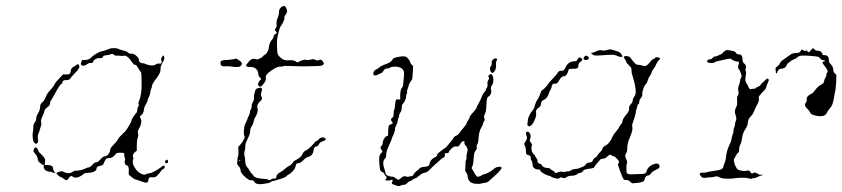

<svg xmlns="http://www.w3.org/2000/svg" viewBox="-20 -606 2808 640"><path d="M532 -71Q538 -77 540 -70Q542 -62 534 -62Q530 -62 530 -65Q530 -68 532 -71ZM98 -115Q101 -115 104 -111Q107 -107 108 -103Q109 -99 116 -93Q123 -87 127.5 -80.5Q132 -74 130 -65L129 -56H138Q157 -56 157 -44Q157 -39 161 -34Q164 -30 163 -29Q163 -28 156 -31Q150 -34 143 -34Q135 -35 130 -40Q125 -45 126 -51Q127 -56 124.5 -56Q122 -56 114 -62.5Q106 -69 106 -74Q106 -84 96 -95Q92 -100 91.5 -102Q91 -104 93.5 -109.5Q96 -115 98 -115ZM214 -344Q211 -338 196 -339Q193 -339 190 -336Q187 -333 188 -330Q189 -328 184 -326Q178 -322 160 -288Q151 -272 149 -270Q147 -268 147 -262Q147 -256 141 -251Q128 -242 128 -235Q128 -233 121.5 -218.5Q115 -204 117 -198.5Q119 -193 117 -188Q115 -183 113.5 -176.5Q112 -170 108.5 -161.5Q105 -153 106 -145Q108 -135 107 -132Q106 -129 101 -127Q98 -126 94 -130.5Q90 -135 89 -148.5Q88 -162 89.5 -166Q91 -170 91 -181Q91 -192 96 -198.5Q101 -205 101 -212Q101 -219 105 -225Q114 -239 114 -252Q114 -259 121 -265Q128 -271 131.5 -280.5Q135 -290 140 -297Q160 -319 162 -325Q164 -331 177 -344L190 -358H200Q210 -357 213 -361Q216 -365 216 -370Q216 -379 228 -385Q235 -389 236 -390.5Q237 -392 240.5 -391.5Q244 -391 244.5 -385Q245 -379 237.5 -370.5Q230 -362 223.5 -355.5Q217 -349 214 -344ZM344 -443Q350 -446 361.5 -445.5Q373 -445 379 -441Q385 -439 394 -437Q403 -435 406.5 -431Q410 -427 418.5 -427Q427 -427 435 -419.5Q443 -412 443 -406Q443 -400 448 -397.5Q453 -395 457 -395Q461 -395 467 -392Q473 -389 483.5 -388Q494 -387 499 -391Q504 -395 510 -394Q522 -392 518 -404Q516 -410 519.5 -415.5Q523 -421 525 -421Q527 -421 527.5 -414.5Q528 -408 526 -405Q514 -384 515 -376Q517 -363 494 -335Q488 -327 487 -320.5Q486 -314 484 -310Q482 -306 481 -297.5Q480 -289 476 -282Q472 -275 472 -271.5Q472 -268 466.5 -259Q461 -250 460 -242Q459 -229 451 -222L446 -218L448 -213Q451 -207 451 -202Q451 -189 441 -173Q438 -167 440 -161Q442 -155 439 -146.5Q436 -138 436 -121V-104L429 -98Q420 -89 424 -81Q426 -79 423 -72Q420 -61 430 -46Q440 -30 453 -26Q461 -22 464.5 -24.5Q468 -27 475 -28Q480 -28 488 -31.5Q496 -35 504 -40Q512 -45 516 -48Q528 -59 529 -50Q530 -46 523.5 -42Q517 -38 517 -37Q517 -35 510.5 -27.5Q504 -20 500 -17Q494 -14 488 -15Q475 -17 475 -7Q475 -5 474 -2.5Q473 0 471 1.5Q469 3 467 3Q463 3 448 -2.5Q433 -8 431 -8Q428 -8 411 -22Q408 -25 409 -34Q410 -42 408.5 -48Q407 -54 404 -54Q399 -54 396.5 -61Q394 -68 397 -73Q398 -76 396 -80Q394 -84 394 -90V-96L381 -97Q368 -97 366 -93Q364 -90 361.5 -87.5Q359 -85 356 -83Q353 -81 349.5 -80Q346 -79 343 -79Q339 -79 337 -78.5Q335 -78 333.5 -76Q332 -74 330.5 -71.5Q329 -69 327 -65Q326 -62 325.5 -60.5Q325 -59 323.5 -57.5Q322 -56 321 -55.5Q320 -55 317 -54Q307 -52 304.5 -50Q302 -48 302 -45Q302 -40 298.5 -37Q295 -34 288.5 -32Q282 -30 274 -30Q264 -30 260 -27Q245 -14 232 -14Q226 -14 223 -17Q215 -23 209 -12Q205 -5 201 -5.5Q197 -6 191 -11Q185 -16 182 -16Q180 -16 174 -21.5Q168 -27 168 -29Q168 -30 171.5 -31.5Q175 -33 179 -34Q183 -35 185 -35Q190 -35 193.5 -32.5Q197 -30 205.5 -29Q214 -28 220.5 -32.5Q227 -37 232 -37Q250 -37 266 -45Q272 -48 276 -48Q281 -48 293 -62Q296 -65 301 -65Q306 -65 315 -75Q324 -85 329.5 -85Q335 -85 341 -92Q347 -99 347 -105.5Q347 -112 358.5 -123.5Q370 -135 373 -141.5Q376 -148 388 -159Q400 -170 403 -175.5Q406 -181 412 -190.5Q418 -200 418 -203Q418 -205 420.5 -210Q423 -215 426.5 -220Q430 -225 431 -226Q438 -231 438 -243Q438 -247 441 -251Q444 -255 442 -258.5Q440 -262 444 -271Q453 -292 452 -334L451 -363L445 -372Q439 -381 436.5 -385.5Q434 -390 430 -390Q426 -390 423 -395Q404 -424 392 -420Q387 -419 381 -420Q375 -421 369 -420.5Q363 -420 359 -424Q355 -428 350 -425.5Q345 -423 336 -422Q327 -421 326 -420.5Q325 -420 322.5 -415.5Q320 -411 312 -412Q304 -413 297.5 -408.5Q291 -404 290 -399.5Q289 -395 283.5 -396Q278 -397 272 -393Q258 -383 251 -389Q248 -391 251 -399L254 -406H264Q277 -406 288 -418Q292 -422 303.5 -428.5Q315 -435 318 -435Q324 -435 344 -443Z M837 -311Q848 -316 853 -311Q854 -309 852 -301Q848 -290 852 -283Q856 -275 847 -268Q843 -265 839.5 -258.5Q836 -252 838 -247Q842 -235 833 -219Q827 -210 825.5 -201Q824 -192 819 -185Q814 -178 814 -169Q814 -160 806 -144.5Q798 -129 798 -122Q798 -109 795 -101Q793 -94 795 -87.5Q797 -81 797.5 -68Q798 -55 804 -48.5Q810 -42 812.5 -36.5Q815 -31 818.5 -28Q822 -25 825 -20Q830 -12 856 -10Q869 -9 872 -8Q880 -3 885 -9Q887 -11 894 -11Q899 -11 900 -11.5Q901 -12 901 -16Q901 -25 916 -33Q921 -35 928.5 -42Q936 -49 942 -52Q947 -54 952.5 -59.5Q958 -65 958 -67Q958 -68 963 -71Q982 -80 987 -90Q992 -102 1002 -106Q1006 -107 1018 -119Q1030 -131 1030 -133Q1030 -134 1033.5 -135Q1037 -136 1043.5 -142.5Q1050 -149 1056 -148Q1062 -147 1064 -145.5Q1066 -144 1065.5 -141Q1065 -138 1055.5 -135Q1046 -132 1043 -125Q1039 -117 1032 -117Q1027 -117 1025 -104Q1023 -87 1007 -83Q1001 -82 991 -72Q981 -62 975 -62Q972 -62 970 -61Q968 -60 967 -58Q966 -56 965 -51Q964 -44 956 -35.5Q948 -27 942.5 -24.5Q937 -22 937 -21Q937 -19 929 -15Q921 -11 913 -9Q905 -7 900 -5Q895 -3 891 -3Q887 -3 883.5 0Q880 3 875.5 4Q871 5 858 7Q833 11 827 -1Q824 -6 817 -5Q809 -4 792 -21Q782 -31 782 -38Q782 -45 775.5 -52Q769 -59 770.5 -64Q772 -69 771.5 -74.5Q771 -80 773 -83Q775 -86 775 -101L774 -116L782 -125Q790 -134 790 -136Q790 -138 793.5 -142.5Q797 -147 794.5 -152.5Q792 -158 793 -172.5Q794 -187 799.5 -197.5Q805 -208 805 -210Q805 -212 809 -219.5Q813 -227 813 -232Q813 -237 816 -241Q819 -245 819 -252.5Q819 -260 823 -266Q827 -272 826.5 -280Q826 -288 828 -294Q830 -300 831 -304.5Q832 -309 837 -311ZM779 -70Q781 -70 781 -71.5Q781 -73 779 -73Q777 -73 777 -71.5Q777 -70 779 -70ZM764 -410Q767 -413 781 -402Q791 -394 782 -386Q776 -380 753 -384Q740 -386 732 -385Q716 -383 715 -394Q715 -400 716 -402Q718 -404 726 -405.5Q734 -407 737 -406Q740 -406 751.5 -407.5Q763 -409 764 -410ZM916 -581Q927 -591 933 -581Q941 -568 932 -557Q927 -551 928 -546.5Q929 -542 923.5 -531.5Q918 -521 915 -517.5Q912 -514 905 -483Q902 -469 904 -439Q904 -425 910 -419Q924 -403 941 -405Q961 -407 969 -399Q972 -397 976 -400Q979 -402 987.5 -405Q996 -408 997 -407Q998 -406 1006 -406Q1014 -406 1018 -408Q1024 -410 1031.5 -406.5Q1039 -403 1042 -405Q1049 -410 1055 -403Q1068 -387 1041 -386Q1029 -386 1025 -385.5Q1021 -385 1005.5 -385Q990 -385 980 -385Q970 -385 948 -386Q926 -387 925 -385.5Q924 -384 914 -384Q904 -384 889 -374Q864 -358 866 -348Q867 -342 865 -337Q864 -334 860.5 -329Q857 -324 853.5 -320.5Q850 -317 848 -317Q845 -317 842.5 -319.5Q840 -322 840 -325Q840 -327 841.5 -330.5Q843 -334 845 -336.5Q847 -339 849 -340Q853 -342 846 -348Q841 -353 841 -359Q841 -365 838 -371Q831 -383 814 -383Q805 -382 802 -385Q798 -389 804 -394Q808 -398 810 -401.5Q812 -405 818 -408Q824 -411 829 -409.5Q834 -408 837 -408Q839 -408 843 -409.5Q847 -411 851 -413.5Q855 -416 856 -418Q859 -422 862 -423Q865 -424 868 -428Q871 -432 873.5 -437Q876 -442 876 -447Q878 -465 889 -477Q892 -481 892.5 -485.5Q893 -490 897 -492Q906 -496 900 -501Q896 -505 896 -506.5Q896 -508 899 -512Q903 -517 902 -524Q900 -534 908 -553Q910 -558 910 -566.5Q910 -575 916 -581Z M1623 -407Q1630 -414 1636 -410Q1639 -408 1635 -403Q1633 -400 1633.5 -389Q1634 -378 1630 -371Q1621 -356 1615 -369Q1611 -379 1616 -385Q1620 -390 1619 -396.5Q1618 -403 1623 -407ZM1305 -416Q1330 -421 1336 -415Q1348 -402 1348 -397Q1348 -394 1353 -390L1357 -386L1356 -364L1354 -342L1348 -333Q1342 -323 1342 -320.5Q1342 -318 1339 -310.5Q1336 -303 1337 -299Q1338 -295 1336 -293.5Q1334 -292 1334 -288Q1334 -272 1322 -259Q1319 -256 1319 -246.5Q1319 -237 1315 -232Q1311 -227 1310.5 -221Q1310 -215 1308.5 -213.5Q1307 -212 1306 -204.5Q1305 -197 1301 -189Q1297 -181 1297 -178Q1297 -174 1294.5 -165Q1292 -156 1290 -154Q1288 -151 1286 -144Q1284 -137 1278 -124Q1267 -103 1267 -87Q1267 -80 1263 -77Q1253 -67 1261 -44Q1265 -32 1265 -29Q1265 -26 1267 -24Q1275 -17 1290 -17Q1295 -16 1300 -11Q1308 -3 1316 -12Q1325 -22 1336 -17Q1340 -16 1344.5 -17.5Q1349 -19 1352.5 -19Q1356 -19 1358.5 -24.5Q1361 -30 1366.5 -34Q1372 -38 1376 -42Q1382 -50 1396 -50Q1412 -51 1412 -61Q1412 -66 1417.5 -72.5Q1423 -79 1430 -82Q1436 -84 1437 -89Q1438 -94 1443 -97.5Q1448 -101 1454 -106Q1460 -111 1463 -112Q1466 -113 1472.5 -121.5Q1479 -130 1484 -135.5Q1489 -141 1491.5 -146Q1494 -151 1500.5 -153.5Q1507 -156 1512 -163.5Q1517 -171 1525.5 -180.5Q1534 -190 1535 -194.5Q1536 -199 1540 -204.5Q1544 -210 1545.5 -215.5Q1547 -221 1557 -231.5Q1567 -242 1568 -246Q1569 -250 1576 -262.5Q1583 -275 1586 -284Q1589 -293 1594.5 -299Q1600 -305 1600 -307.5Q1600 -310 1603 -314Q1606 -318 1605 -326Q1604 -334 1608 -339.5Q1612 -345 1610 -347Q1604 -352 1613 -358Q1617 -361 1620 -357Q1625 -351 1624.5 -339Q1624 -327 1620 -322Q1614 -315 1617 -306Q1619 -301 1616 -293.5Q1613 -286 1608 -284Q1603 -282 1602 -267Q1601 -252 1600.5 -243Q1600 -234 1597 -228Q1591 -218 1595 -210Q1597 -207 1593.5 -202Q1590 -197 1590 -193.5Q1590 -190 1585 -182Q1576 -168 1575 -142Q1574 -129 1571 -125Q1568 -121 1569 -115Q1570 -109 1565 -103.5Q1560 -98 1559 -79Q1558 -60 1555 -53L1552 -46L1558 -35Q1565 -22 1568.5 -19Q1572 -16 1575 -17Q1580 -18 1585.5 -21.5Q1591 -25 1593 -25Q1597 -25 1608.5 -31Q1620 -37 1625 -42Q1633 -49 1641 -50Q1652 -51 1652 -46Q1652 -39 1608 -1Q1602 3 1598.5 3Q1595 3 1585.5 5.5Q1576 8 1564 6.5Q1552 5 1546 -1Q1540 -7 1539 -17Q1538 -27 1534 -31Q1530 -35 1531 -43Q1531 -71 1534 -74Q1536 -76 1535 -81.5Q1534 -87 1537 -97Q1542 -111 1532 -121Q1527 -126 1528 -129Q1529 -132 1528 -134Q1526 -137 1521.5 -134.5Q1517 -132 1514 -126Q1511 -120 1508.5 -118.5Q1506 -117 1500 -118Q1493 -119 1484.5 -110.5Q1476 -102 1476 -99Q1476 -95 1468 -95.5Q1460 -96 1463 -89Q1464 -87 1461.5 -83.5Q1459 -80 1457 -80Q1455 -80 1443 -69Q1430 -58 1421 -49Q1409 -37 1405 -34Q1401 -31 1395 -30Q1387 -29 1377.5 -20.5Q1368 -12 1364 -11.5Q1360 -11 1355.5 -7Q1351 -3 1346.5 -2Q1342 -1 1337 4.5Q1332 10 1326 10Q1320 10 1317 12Q1311 17 1297 11Q1288 8 1286.5 6Q1285 4 1287.5 0Q1290 -4 1288.5 -6Q1287 -8 1283 -6Q1281 -5 1276.5 -4.5Q1272 -4 1268 -4.5Q1264 -5 1264 -6Q1264 -7 1266 -9Q1272 -14 1265 -20Q1262 -23 1261 -26.5Q1260 -30 1255 -32Q1250 -34 1248 -37.5Q1246 -41 1244.5 -62Q1243 -83 1246 -89Q1249 -95 1251 -96Q1257 -99 1252 -106Q1245 -115 1252 -120Q1255 -122 1256 -130Q1256 -134 1257.5 -138Q1259 -142 1261.5 -145.5Q1264 -149 1266.5 -151Q1269 -153 1271 -153Q1273 -153 1273.5 -155.5Q1274 -158 1274 -170Q1275 -186 1276.5 -188Q1278 -190 1284 -192Q1293 -195 1286 -201Q1283 -204 1283.5 -208Q1284 -212 1288 -214Q1292 -216 1292 -226.5Q1292 -237 1294 -240Q1296 -243 1297 -256Q1298 -269 1299.5 -272Q1301 -275 1307 -275L1314 -274V-287Q1314 -308 1321 -315Q1324 -320 1324 -324.5Q1324 -329 1326 -347.5Q1328 -366 1325 -371Q1317 -384 1298 -384Q1285 -384 1280 -380.5Q1275 -377 1269 -377.5Q1263 -378 1259 -371Q1255 -364 1251 -362.5Q1247 -361 1239 -357Q1231 -353 1227 -355Q1222 -357 1226 -367Q1228 -372 1233 -374Q1238 -376 1244 -381Q1252 -388 1271 -394Q1284 -399 1290 -410Q1292 -413 1305 -416Z M1905 -408Q1910 -418 1918 -412Q1925 -407 1915 -400Q1908 -396 1908 -387Q1908 -378 1899 -377Q1887 -377 1878 -376Q1876 -376 1874 -369Q1869 -352 1860 -352Q1851 -352 1843 -337Q1837 -325 1829 -327Q1825 -328 1822 -325Q1819 -322 1819 -318Q1819 -313 1815.5 -308Q1812 -303 1809 -293Q1804 -278 1791 -272Q1783 -268 1783 -258Q1783 -253 1778 -249Q1769 -242 1767.5 -239Q1766 -236 1767 -228Q1768 -219 1764 -210.5Q1760 -202 1758 -197.5Q1756 -193 1750.5 -188Q1745 -183 1741 -186Q1737 -189 1738 -193Q1739 -197 1739.5 -204.5Q1740 -212 1742.5 -216.5Q1745 -221 1746.5 -225Q1748 -229 1754.5 -237Q1761 -245 1762 -251Q1765 -265 1774 -278Q1777 -282 1780.5 -293Q1784 -304 1788 -306Q1792 -308 1798.5 -315Q1805 -322 1807.5 -326.5Q1810 -331 1824 -345.5Q1838 -360 1839 -364Q1840 -367 1844.5 -369Q1849 -371 1852 -370Q1859 -369 1864 -379Q1871 -396 1884 -400Q1891 -402 1897 -402Q1903 -402 1905 -408ZM2061 -418Q2068 -421 2077 -417Q2081 -415 2084.5 -409.5Q2088 -404 2094.5 -397Q2101 -390 2106.5 -390Q2112 -390 2120 -388Q2128 -384 2134 -387Q2140 -390 2149 -402Q2153 -408 2156 -408Q2159 -408 2162.5 -412Q2166 -416 2172 -415Q2180 -413 2180.5 -411.5Q2181 -410 2175 -404Q2170 -399 2167 -391Q2164 -383 2158.5 -376.5Q2153 -370 2152 -364.5Q2151 -359 2146.5 -353.5Q2142 -348 2139.5 -339Q2137 -330 2134 -327Q2128 -321 2124 -309Q2120 -297 2121 -291Q2122 -286 2116.5 -279.5Q2111 -273 2111 -267Q2111 -261 2108 -259Q2105 -257 2104 -251Q2103 -245 2101.5 -242Q2100 -239 2099 -229Q2097 -219 2089 -196Q2086 -188 2088 -181Q2090 -173 2080 -149Q2071 -129 2071 -113Q2071 -101 2067 -95Q2064 -90 2064 -87.5Q2064 -85 2067 -76Q2072 -66 2070 -62Q2068 -59 2068 -46.5Q2068 -34 2069 -30Q2071 -24 2089 -25Q2099 -25 2113 -26Q2123 -26 2127 -27Q2131 -28 2132.5 -29.5Q2134 -31 2135 -35Q2139 -49 2153 -56Q2170 -64 2175 -59Q2182 -52 2176 -45Q2173 -43 2163.5 -38.5Q2154 -34 2149.5 -27.5Q2145 -21 2140 -21Q2136 -21 2132.5 -17Q2129 -13 2129 -9Q2129 2 2101 4L2087 5L2081 0Q2075 -6 2068 -6Q2061 -6 2060 -7Q2056 -11 2047.5 -34Q2039 -57 2040 -59Q2041 -61 2043 -64Q2045 -67 2040 -73Q2030 -85 2026 -85Q2022 -85 2019 -88Q2014 -94 2004 -84Q1997 -77 1990 -77Q1983 -77 1980 -73Q1966 -58 1962 -51Q1961 -49 1960.5 -48Q1960 -47 1957 -46Q1954 -45 1951 -44.5Q1948 -44 1940 -43Q1927 -41 1924 -37Q1920 -30 1914 -30Q1909 -30 1906 -27Q1900 -20 1882 -20Q1875 -20 1868 -15Q1860 -10 1854 -14Q1849 -16 1845 -12.5Q1841 -9 1833 -11.5Q1825 -14 1823.5 -14Q1822 -14 1817.5 -17Q1813 -20 1807 -21Q1803 -22 1797 -25Q1791 -28 1786.5 -31.5Q1782 -35 1781 -37Q1781 -41 1775 -41Q1766 -41 1760 -46Q1755 -51 1755 -58.5Q1755 -66 1752 -70Q1749 -74 1749 -81Q1749 -84 1748.5 -85Q1748 -86 1747 -87Q1746 -88 1743 -88Q1736 -90 1734.5 -93Q1733 -96 1733 -104Q1733 -114 1730 -119Q1725 -126 1730 -132Q1733 -135 1735.5 -141.5Q1738 -148 1735 -154Q1731 -164 1735 -166Q1742 -170 1747 -160Q1751 -153 1746 -139Q1745 -136 1750 -130Q1755 -124 1753 -121Q1751 -118 1751.5 -110.5Q1752 -103 1754 -99Q1756 -95 1760 -91Q1764 -87 1764 -85.5Q1764 -84 1768 -79Q1772 -74 1772 -68Q1772 -62 1778.5 -60.5Q1785 -59 1787 -54Q1792 -46 1807 -46Q1812 -46 1815 -42.5Q1818 -39 1823 -37Q1828 -35 1829 -32Q1830 -27 1841 -32Q1848 -35 1855 -33.5Q1862 -32 1865 -33.5Q1868 -35 1874 -35Q1880 -35 1884 -38.5Q1888 -42 1897.5 -42.5Q1907 -43 1915 -47Q1923 -51 1925 -51Q1927 -51 1932 -57.5Q1937 -64 1943 -64Q1954 -64 1956 -71Q1958 -77 1964 -80.5Q1970 -84 1971.5 -88Q1973 -92 1980 -98.5Q1987 -105 1988 -110.5Q1989 -116 1997 -120Q2012 -127 2022 -151Q2025 -158 2033 -167Q2041 -176 2044 -182.5Q2047 -189 2051 -193Q2055 -197 2055 -201Q2055 -209 2066 -222Q2078 -235 2077 -245Q2076 -252 2082.5 -258.5Q2089 -265 2089 -271Q2089 -277 2094 -283.5Q2099 -290 2099 -301Q2099 -319 2089 -351Q2085 -362 2085 -371Q2085 -376 2084.5 -378Q2084 -380 2082.5 -382Q2081 -384 2077 -388Q2069 -395 2067.5 -400Q2066 -405 2062 -410Q2057 -416 2061 -418ZM1929 -418Q1931 -421 1935.5 -420Q1940 -419 1942 -415Q1944 -411 1941 -408.5Q1938 -406 1933 -406Q1928 -406 1926 -409Q1923 -412 1929 -418ZM2002 -439Q2012 -442 2017.5 -441Q2023 -440 2043 -433Q2047 -431 2051.5 -425Q2056 -419 2054 -417Q2049 -414 2037 -420Q2029 -423 2023 -423.5Q2017 -424 1975 -421Q1959 -420 1955.5 -424Q1952 -428 1950 -429Q1948 -429 1950 -430H1953Q1958 -430 1965 -434Q1979 -441 1987 -438Q1991 -436 2002 -439Z M2392 -433Q2398 -438 2401 -439Q2404 -440 2413 -438Q2421 -436 2427 -435Q2432 -433 2434 -429Q2436 -425 2442 -425Q2455 -425 2455 -409Q2455 -400 2459 -396Q2470 -387 2466 -378Q2464 -374 2466 -368Q2468 -362 2466 -355Q2462 -337 2468 -329Q2473 -323 2475 -315Q2478 -309 2482 -308Q2483 -310 2490.5 -310Q2498 -310 2499 -312Q2500 -314 2507 -317Q2514 -320 2514 -321Q2514 -323 2525 -333.5Q2536 -344 2537 -344Q2540 -344 2542 -341.5Q2544 -339 2539 -329Q2534 -319 2534 -315Q2534 -310 2520 -297Q2518 -295 2513 -289Q2508 -283 2509 -279Q2513 -272 2501 -252Q2496 -242 2493 -234Q2490 -226 2486 -222Q2473 -209 2473 -199Q2473 -187 2463 -173Q2455 -161 2453 -143Q2452 -132 2448 -125Q2444 -118 2444 -111Q2444 -96 2439 -96Q2438 -96 2433.5 -87.5Q2429 -79 2427 -76Q2425 -73 2426.5 -69Q2428 -65 2428 -62Q2428 -59 2432 -51.5Q2436 -44 2438 -42Q2440 -40 2449 -37.5Q2458 -35 2466.5 -36.5Q2475 -38 2476.5 -37.5Q2478 -37 2481 -33Q2486 -24 2492 -30Q2496 -33 2507 -26Q2513 -22 2518 -23.5Q2523 -25 2522 -23Q2521 -21 2516.5 -20.5Q2512 -20 2507.5 -17Q2503 -14 2494.5 -12.5Q2486 -11 2484.5 -10Q2483 -9 2474 -12Q2467 -14 2450 -13.5Q2433 -13 2423 -11Q2416 -10 2400.5 -10.5Q2385 -11 2377 -15.5Q2369 -20 2363.5 -17.5Q2358 -15 2348.5 -15Q2339 -15 2331 -13Q2324 -13 2321.5 -14Q2319 -15 2314 -22Q2311 -26 2313.5 -28.5Q2316 -31 2324 -30.5Q2332 -30 2336.5 -32Q2341 -34 2351 -35Q2380 -39 2385 -42Q2390 -45 2391.5 -51.5Q2393 -58 2396 -64.5Q2399 -71 2400 -82Q2402 -103 2411 -122Q2417 -133 2418.5 -143Q2420 -153 2422.5 -158.5Q2425 -164 2425 -170.5Q2425 -177 2427.5 -181.5Q2430 -186 2430 -191.5Q2430 -197 2432 -201Q2437 -210 2432 -222Q2426 -236 2435 -251Q2438 -256 2437 -269.5Q2436 -283 2439 -287Q2444 -292 2441 -304Q2439 -311 2443 -321.5Q2447 -332 2447 -337.5Q2447 -343 2450 -346.5Q2453 -350 2451 -358Q2447 -371 2442 -376Q2439 -381 2441.5 -389.5Q2444 -398 2443 -399.5Q2442 -401 2436 -401Q2430 -401 2422 -406L2414 -411L2398 -408Q2382 -404 2375 -403Q2368 -402 2362.5 -398.5Q2357 -395 2348 -396Q2337 -397 2337 -401Q2337 -408 2346 -408Q2351 -408 2356 -413.5Q2361 -419 2364 -418Q2367 -417 2374 -421Q2381 -425 2383 -425Q2385 -425 2392 -433ZM2705 -437Q2718 -437 2721 -427Q2722 -423 2723.5 -422.5Q2725 -422 2731 -422Q2736 -422 2739.5 -417.5Q2743 -413 2743 -406Q2743 -398 2747 -394Q2758 -384 2758 -371Q2758 -366 2763 -361L2768 -356L2767 -329Q2765 -302 2763.5 -298.5Q2762 -295 2761 -286Q2757 -260 2751 -251Q2744 -242 2741.5 -239Q2739 -236 2736 -230Q2730 -215 2701 -220Q2697 -221 2693.5 -222Q2690 -223 2687 -224.5Q2684 -226 2682.5 -227.5Q2681 -229 2681 -230Q2681 -232 2675 -239Q2665 -249 2663.5 -254Q2662 -259 2667 -265Q2670 -270 2669 -275Q2668 -284 2680 -291Q2690 -295 2695 -303Q2706 -319 2721 -326Q2726 -329 2727 -335.5Q2728 -342 2731.5 -347.5Q2735 -353 2735 -358Q2735 -363 2737 -364Q2744 -368 2725 -391Q2718 -401 2726 -401Q2730 -401 2730 -403Q2730 -405 2724 -405.5Q2718 -406 2715 -410Q2712 -414 2709 -416Q2706 -418 2678.5 -420Q2651 -422 2644.5 -419Q2638 -416 2637 -414Q2636 -412 2627 -408.5Q2618 -405 2612.5 -400Q2607 -395 2606 -395Q2605 -395 2602 -388Q2597 -377 2584 -377Q2575 -377 2571 -366Q2570 -361 2568 -361.5Q2566 -362 2566 -367Q2566 -372 2565 -376Q2564 -380 2570.5 -384.5Q2577 -389 2579.5 -395Q2582 -401 2592.5 -408Q2603 -415 2612 -422Q2621 -429 2631 -429Q2646 -429 2649 -436Q2652 -445 2660 -437Q2663 -435 2666.5 -437Q2670 -439 2670.5 -437Q2671 -435 2673.5 -432.5Q2676 -430 2682 -437.5Q2688 -445 2690 -445Q2692 -445 2695.5 -441Q2699 -437 2705 -437Z"/></svg>

Font: TT2020 Style D
Style: Italic
Weight: 400
Italic angle: -15°
Version: Version 0.2.000